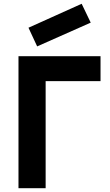

<svg xmlns="http://www.w3.org/2000/svg" viewBox="-20 -998 585 1018"><path d="M78 -700H513V-568H222V0H78ZM131 -851 413 -978 461 -878 177 -752Z"/></svg>

Font: NT Somic Bold
Style: Regular
Weight: 700
Designer: Ravid Balaliev — lead type designer, mastering
Michael Voronin — secret advisor, marketing
Ivan Kovalenko — best boy
Foundry: NT Type
Version: Version 0.7